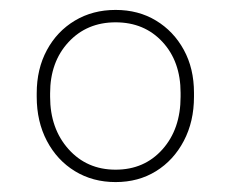

<svg xmlns="http://www.w3.org/2000/svg" viewBox="-20 -727 466 387"><path d="M213 -360Q167 -360 131 -382Q95 -404 74.5 -443Q54 -482 54 -532V-539Q54 -588 74.5 -626Q95 -664 131 -685.5Q167 -707 213 -707Q259 -707 294.5 -685.5Q330 -664 350.5 -626.5Q371 -589 371 -540V-532Q371 -482 350.5 -443Q330 -404 294.5 -382Q259 -360 213 -360ZM213 -385Q271 -385 307.5 -426Q344 -467 344 -532V-540Q344 -603 307.5 -642.5Q271 -682 213 -682Q155 -682 118 -642Q81 -602 81 -539V-532Q81 -468 118 -426.5Q155 -385 213 -385Z"/></svg>

Font: SUSE Thin
Style: Regular
Weight: 250
Designer: Rene Bieder
Foundry: SUSE
Version: Version 1.000